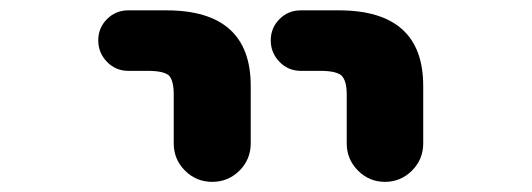

<svg xmlns="http://www.w3.org/2000/svg" viewBox="-20 -570 1040 375"><path d="M657.2 -290V-385.7Q657.2 -413.1 646.5 -422.9Q635.7 -431.6 605.5 -431.6H567.4Q543 -431.6 525.9 -449.2Q508.8 -466.8 508.8 -491.2Q508.8 -515.6 525.9 -532.7Q543 -549.8 567.4 -549.8H641.6Q806.6 -549.8 806.6 -402.3V-290Q806.6 -258.8 784.7 -236.8Q762.7 -214.8 731.9 -214.8Q701.2 -214.8 679.2 -236.8Q657.2 -258.8 657.2 -290ZM319.3 -290V-385.7Q319.3 -413.1 309.6 -422.9Q298.8 -431.6 268.6 -431.6H230.5Q206.1 -431.6 189 -449.2Q171.9 -466.8 171.9 -491.2Q171.9 -515.6 189 -532.7Q206.1 -549.8 230.5 -549.8H304.7Q469.7 -549.8 469.7 -402.3V-290Q469.7 -258.8 447.8 -236.8Q425.8 -214.8 394.5 -214.8Q363.3 -214.8 341.3 -236.8Q319.3 -258.8 319.3 -290Z"/></svg>

Font: Rounded-X Mgen+ 1mn bold
Style: Bold
Weight: 700
Designer: [Source Han Sans]
Ryoko NISHIZUKA  (kana & ideographs); Paul D. Hunt (Latin, Greek & Cyrillic); Wenlong ZHANG  (bopomofo
Version: Version 1.059.20150602